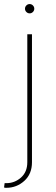

<svg xmlns="http://www.w3.org/2000/svg" viewBox="-34 -713 276 938"><path d="M99.4 -545.5H122.2V79.5Q122.2 137.1 84.7 170.8Q47.2 204.5 -2.8 204.5Q-5 204.5 -7.5 204.4Q-9.9 204.2 -14.2 203.1L-11.4 181.8H-2.8Q37.6 181.8 68.5 154.5Q99.4 127.1 99.4 79.5ZM110.8 -647.7Q101.6 -647.7 94.8 -654.5Q88.1 -661.2 88.1 -670.5Q88.1 -679.7 94.8 -686.4Q101.6 -693.2 110.8 -693.2Q120 -693.2 126.8 -686.4Q133.5 -679.7 133.5 -670.5Q133.5 -661.2 126.8 -654.5Q120 -647.7 110.8 -647.7Z"/></svg>

Font: Inter UI Thin
Style: Regular
Weight: 100
Designer: Rasmus Andersson
Foundry: rsms
Version: 3.2;8d6f07862